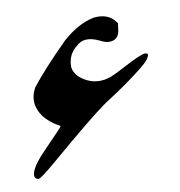

<svg xmlns="http://www.w3.org/2000/svg" viewBox="-34 -325 337 359"><g transform="rotate(-5 134.5 -145.5)"><path d="M154.3 -291Q183.6 -296.4 198.2 -276.4L197.8 -266.1Q197.8 -244.1 177.7 -243.2Q170.4 -243.2 160.2 -247.6Q132.3 -257.8 118.2 -241.2Q101.6 -226.1 104 -202.1Q107.4 -186.5 127 -177.2Q150.9 -166 176.8 -178.2Q184.1 -181.6 202.1 -193.4Q234.4 -214.4 243.2 -215.8Q249 -215.8 249 -213.4Q249 -205.1 234.4 -190.9Q210.4 -168 184.1 -147L161.1 -128.9Q134.8 -106.9 58.1 -28.8Q30.3 -0.5 25.4 0.5Q13.2 0 19 -17.1Q23.4 -29.8 40.5 -50.8Q75.7 -93.8 74.7 -94.2Q74.7 -94.7 66.9 -98.1Q43.9 -109.9 34.7 -127Q23.4 -147.5 33.7 -170.4Q54.7 -203.1 97.2 -253.4Q125 -282.7 154.3 -291Z"/></g></svg>

Font: Jameel Khushkhat-L
Style: Regular
Weight: 400
Version: Version 3.5